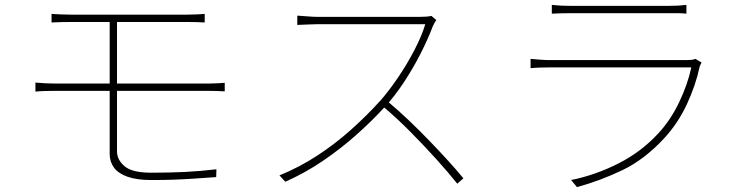

<svg xmlns="http://www.w3.org/2000/svg" viewBox="-20 -742 3040 786"><path d="M191 -685Q209 -684 229.5 -683Q250 -682 274 -682Q288 -682 323.5 -682Q359 -682 407 -682Q455 -682 507.5 -682Q560 -682 608.5 -682Q657 -682 693 -682Q729 -682 743 -682Q767 -682 784.5 -683Q802 -684 818 -685V-650Q802 -651 785.5 -651.5Q769 -652 743 -652Q729 -652 693 -652Q657 -652 608.5 -652Q560 -652 507.5 -652Q455 -652 407 -652Q359 -652 323.5 -652Q288 -652 274 -652Q250 -652 229.5 -651.5Q209 -651 191 -650ZM459 -395Q459 -356 459 -314Q459 -272 459 -233.5Q459 -195 459 -165.5Q459 -136 459 -122Q459 -88 490 -61.5Q521 -35 599 -35Q674 -35 736 -38Q798 -41 866 -49L865 -17Q820 -14 777.5 -11Q735 -8 691.5 -6.5Q648 -5 599 -5Q540 -5 502 -18.5Q464 -32 446.5 -56Q429 -80 429 -111Q429 -141 429 -175Q429 -209 429 -246Q429 -283 429 -321Q429 -359 429 -396Q429 -409 429 -436Q429 -463 429 -496.5Q429 -530 429 -564Q429 -598 429 -626Q429 -654 429 -669L459 -668Q459 -653 459 -625.5Q459 -598 459 -564Q459 -530 459 -496.5Q459 -463 459 -436Q459 -409 459 -395ZM125 -404Q145 -402 166 -401Q187 -400 204 -400Q215 -400 251.5 -400Q288 -400 340.5 -400Q393 -400 454 -400Q515 -400 576 -400Q637 -400 690.5 -400Q744 -400 781 -400Q818 -400 831 -400Q842 -400 854 -400.5Q866 -401 878.5 -401.5Q891 -402 900 -403V-368Q886 -369 867 -369.5Q848 -370 831 -370Q818 -370 781 -370Q744 -370 690.5 -370Q637 -370 576 -370Q515 -370 454 -370Q393 -370 340.5 -370Q288 -370 251.5 -370Q215 -370 204 -370Q187 -370 165.5 -369.5Q144 -369 125 -367Z M1766 -660Q1763 -656 1758.5 -648Q1754 -640 1752 -635Q1733 -584 1702 -523Q1671 -462 1633 -404.5Q1595 -347 1555 -304Q1500 -244 1436 -187.5Q1372 -131 1300.5 -82.5Q1229 -34 1148 2L1124 -24Q1205 -57 1278 -104.5Q1351 -152 1416.5 -210.5Q1482 -269 1538 -331Q1573 -371 1610 -425.5Q1647 -480 1677 -538Q1707 -596 1721 -643Q1714 -643 1680.5 -643Q1647 -643 1599.5 -643Q1552 -643 1499.5 -643Q1447 -643 1399.5 -643Q1352 -643 1320 -643Q1288 -643 1281 -643Q1266 -643 1246.5 -642Q1227 -641 1212 -640.5Q1197 -640 1197 -640V-678Q1197 -678 1211.5 -677Q1226 -676 1245.5 -674.5Q1265 -673 1281 -673Q1288 -673 1318.5 -673Q1349 -673 1394 -673Q1439 -673 1488.5 -673Q1538 -673 1583.5 -673Q1629 -673 1660.5 -673Q1692 -673 1700 -673Q1716 -673 1727 -674Q1738 -675 1746 -677ZM1568 -326Q1611 -290 1654 -249Q1697 -208 1738 -165.5Q1779 -123 1814.5 -84Q1850 -45 1877 -12L1852 10Q1817 -34 1766.5 -90Q1716 -146 1659.5 -203Q1603 -260 1548 -306Z M2239 -722Q2258 -720 2275 -719Q2292 -718 2314 -718Q2327 -718 2366.5 -718Q2406 -718 2458 -718Q2510 -718 2562.5 -718Q2615 -718 2657 -718Q2699 -718 2717 -718Q2740 -718 2757 -719Q2774 -720 2790 -722V-686Q2774 -688 2756.5 -688Q2739 -688 2716 -688Q2699 -688 2658 -688Q2617 -688 2565 -688Q2513 -688 2461 -688Q2409 -688 2369 -688Q2329 -688 2314 -688Q2293 -688 2275.5 -687.5Q2258 -687 2239 -686ZM2852 -486Q2850 -482 2847.5 -477Q2845 -472 2844 -468Q2828 -393 2792 -315.5Q2756 -238 2700 -177Q2619 -89 2528 -45.5Q2437 -2 2342 24L2318 -5Q2417 -25 2511 -72.5Q2605 -120 2675 -196Q2726 -251 2761 -325Q2796 -399 2810 -466Q2800 -466 2765 -466Q2730 -466 2680 -466Q2630 -466 2572 -466Q2514 -466 2456.5 -466Q2399 -466 2350.5 -466Q2302 -466 2270 -466Q2238 -466 2231 -466Q2214 -466 2194.5 -465.5Q2175 -465 2152 -463V-501Q2175 -499 2194.5 -497.5Q2214 -496 2231 -496Q2238 -496 2269.5 -496Q2301 -496 2349 -496Q2397 -496 2453 -496Q2509 -496 2565.5 -496Q2622 -496 2670 -496Q2718 -496 2750.5 -496Q2783 -496 2790 -496Q2800 -496 2810.5 -497Q2821 -498 2827 -501Z"/></svg>

Font: Noto Sans TC
Style: Regular
Weight: 100
Designer: Ryoko NISHIZUKA 西塚涼子 (kana, bopomofo & ideographs); Paul D. Hunt (Latin, Greek & Cyrillic); Sandoll Communications 산돌커뮤니
Foundry: Adobe
Version: Version 2.004;hotconv 1.0.118;makeotfexe 2.5.65603